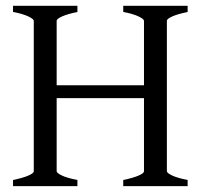

<svg xmlns="http://www.w3.org/2000/svg" viewBox="-20 -635 694 655"><path d="M24.4 0V-21Q57.6 -27.8 76.4 -35.9Q95.2 -43.9 95.2 -50.8V-564Q95.2 -569.8 77.4 -578.6Q59.6 -587.4 24.4 -594.2V-615.2H244.1V-594.2Q210.9 -587.4 192.1 -579.1Q173.3 -570.8 173.3 -564V-344.2H471.2V-564Q471.2 -569.8 453.4 -578.6Q435.5 -587.4 400.4 -594.2V-615.2H620.1V-594.2Q586.9 -587.4 568.1 -579.1Q549.3 -570.8 549.3 -564V-50.8Q549.3 -44.9 567.1 -36.4Q585 -27.8 620.1 -21V0H400.4V-21Q433.6 -27.8 452.4 -35.9Q471.2 -43.9 471.2 -50.8V-300.3H173.3V-50.8Q173.3 -44.9 190.9 -36.4Q208.5 -27.8 244.1 -21V0Z"/></svg>

Font: GentiumAlt
Style: Regular
Weight: 400
Designer: J. Victor Gaultney
Version: Version 1.02; 2005; OFL release